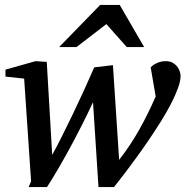

<svg xmlns="http://www.w3.org/2000/svg" viewBox="-20 -740 746 772"><path d="M706.1 -435.1Q706.1 -414.1 695.3 -384.8Q684.6 -355.5 667 -321.5Q649.4 -287.6 626.5 -251Q603.5 -214.4 579.3 -178.7Q555.2 -143.1 531.5 -110.6Q507.8 -78.1 488.3 -52.2Q468.8 -26.4 455.3 -9.3Q441.9 7.8 438 12.2H376L354 -329.1Q332 -281.7 308.1 -234.6Q284.2 -187.5 260.3 -143.6Q236.3 -99.6 213.1 -59.8Q189.9 -20 168.9 12.2H95.2L105 -11.2L77.1 -423.8L2 -432.1V-460L123 -494.1L168 -491.2L189.9 -117.2Q209.5 -152.8 231 -195.8Q252.4 -238.8 274.4 -284.4Q296.4 -330.1 317.9 -377.2Q339.4 -424.3 358.9 -469.2L434.1 -478L459 -97.2Q505.4 -156.7 540.5 -219.7Q575.7 -282.7 606 -352.1L585.9 -469.2Q587.9 -471.2 592.5 -475.3Q597.2 -479.5 605 -483.6Q612.8 -487.8 623 -491Q633.3 -494.1 646 -494.1Q664.1 -494.1 675.5 -487.1Q687 -480 693.8 -470.5Q700.7 -460.9 703.4 -450.9Q706.1 -440.9 706.1 -435.1ZM489.7 -550.8 407.7 -643.1 287.6 -550.8H217.8L382.8 -720.2H461.4L559.6 -550.8Z"/></svg>

Font: Charis SIL Eur
Style: Italic
Weight: 400
Italic angle: -11°
Foundry: SIL International
Version: Version 5.000